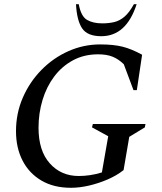

<svg xmlns="http://www.w3.org/2000/svg" viewBox="-20 -882 770 912"><path d="M317 10Q235 10 176.5 -24.5Q118 -59 87 -119.5Q56 -180 56 -259Q56 -344 88.5 -418.5Q121 -493 177 -550Q233 -607 305 -639Q377 -671 456 -671Q520 -671 563 -660Q606 -649 655 -622L630 -454H614L568 -577Q542 -602 514 -613Q486 -624 446 -624Q379 -624 326.5 -595.5Q274 -567 237.5 -518.5Q201 -470 182 -407Q163 -344 163 -275Q163 -166 216.5 -106Q270 -46 354 -46Q380 -46 407.5 -50Q435 -54 464 -63L494 -235L417 -277L421 -293H671L668 -277L594 -232L567 -74Q534 -48 491 -29.5Q448 -11 403 -0.5Q358 10 317 10ZM461 -710Q395 -710 370 -747.5Q345 -785 341 -862H354Q365 -804 393.5 -787.5Q422 -771 466 -771Q496 -771 522 -777Q548 -783 571 -802.5Q594 -822 616 -862H629Q580 -710 461 -710Z"/></svg>

Font: Spectral Medium
Style: Italic
Weight: 500
Italic angle: -10°
Designer: Jean-Baptiste Levee
Foundry: Production Type
Version: Version 2.001